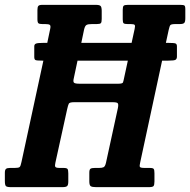

<svg xmlns="http://www.w3.org/2000/svg" viewBox="-69 -770 782 790"><path d="M-49 -25.5V-59Q-49 -71.5 -44.2 -75.2Q-39.5 -79 -28 -79H-8.5Q7 -79 11.5 -82.5Q16 -86 19.5 -104L109.5 -520.5H104.5Q81 -520.5 76.5 -523.2Q72 -526 72 -535.5V-579.5Q72 -588 79.5 -590.8Q87 -593.5 107 -593.5H125.5L137.5 -651Q140.5 -664 136 -667.5Q131.5 -671 117 -671H105.5Q94 -671 89.5 -674Q85 -677 85 -691V-729Q85 -741.5 89 -745.8Q93 -750 105 -750H325.5Q340.5 -750 345 -745.2Q349.5 -740.5 349.5 -725V-692Q349.5 -678.5 346 -674.8Q342.5 -671 329 -671H309.5Q293 -671 286.8 -667.2Q280.5 -663.5 277 -648.5L265.5 -593.5H472.5L485 -651Q488 -664 485 -667.5Q482 -671 468.5 -671H456.5Q444 -671 440 -674Q436 -677 436 -690V-729.5Q436 -743 440 -746.5Q444 -750 457 -750H672.5Q685.5 -750 689.5 -747.5Q693.5 -745 693.5 -732.5V-695Q693.5 -680.5 689.2 -675.8Q685 -671 670.5 -671H654Q635.5 -671 632 -666.8Q628.5 -662.5 625 -646.5L613.5 -593.5H626Q648 -593.5 653.5 -591Q659 -588.5 659 -579.5V-537Q659 -528 653.5 -524.2Q648 -520.5 623.5 -520.5H598L508 -102.5Q504.5 -88 506.5 -83.5Q508.5 -79 526.5 -79H547.5Q560.5 -79 563.5 -74.8Q566.5 -70.5 566.5 -57V-23.5Q566.5 -8.5 562.5 -4.2Q558.5 0 543.5 0H326Q310.5 0 304.5 -3.8Q298.5 -7.5 298.5 -24V-59.5Q298.5 -73 303.8 -76Q309 -79 321.5 -79H338.5Q351 -79 357.2 -82Q363.5 -85 367 -100L416 -325Q419 -340 415.8 -344.8Q412.5 -349.5 394.5 -349.5H236Q217 -349.5 214 -343.2Q211 -337 207.5 -321.5L159 -101Q156 -88.5 158.5 -83.8Q161 -79 176.5 -79H192.5Q205.5 -79 208.8 -74.8Q212 -70.5 212 -56.5V-23Q212 -8.5 207 -4.2Q202 0 188 0H-24Q-40.5 0 -44.8 -4.5Q-49 -9 -49 -25.5ZM258.5 -425.5H417Q435 -425.5 437 -430.8Q439 -436 442 -451L457 -520.5H250L234.5 -447.5Q231 -433.5 235.8 -429.5Q240.5 -425.5 258.5 -425.5Z"/></svg>

Font: Besley* Condensed Semi
Style: Italic
Weight: 600
Width: 3
Italic angle: -13°
Designer: Owen Earl
Foundry: indestructible type*
Version: Version 3.000; ttfautohint (v1.8.3)